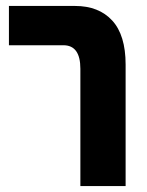

<svg xmlns="http://www.w3.org/2000/svg" viewBox="-20 -625 495 645"><path d="M250 0H402V-408Q402 -507 357 -556Q312 -605 232 -605H10V-473H193Q250 -473 250 -394Z"/></svg>

Font: Noto Sans Hebrew ExtraCondensed Extra
Style: Regular
Weight: 800
Width: 3
Designer: Monotype Design Team
Foundry: Monotype Imaging Inc.
Version: Version 1.902